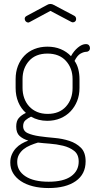

<svg xmlns="http://www.w3.org/2000/svg" viewBox="-20 -714 486 971"><path d="M347 -314Q347 -369 313.5 -406Q280 -443 220 -443Q160 -443 127 -406Q94 -369 94 -314V-270Q94 -242 102.5 -218Q111 -194 127.5 -176Q144 -158 167.5 -148Q191 -138 221 -138Q280 -138 313.5 -175Q347 -212 347 -269ZM378 103Q378 67 355 49Q332 31 299 23Q266 15 231 12.5Q196 10 172 7Q152 13 133 21Q114 29 99.5 40.5Q85 52 76 68Q67 84 67 105Q67 150 108.5 177.5Q150 205 226 205Q301 205 339.5 177.5Q378 150 378 103ZM417 -452Q404 -452 387.5 -443Q371 -434 357 -406Q370 -388 376 -364Q382 -340 382 -314V-269Q382 -233 370 -203Q358 -173 336.5 -150.5Q315 -128 285 -115.5Q255 -103 219 -103Q173 -103 137 -124Q122 -117 109.5 -106.5Q97 -96 97 -76Q97 -51 120.5 -40.5Q144 -30 179 -25Q214 -20 255 -16.5Q296 -13 331 -1.5Q366 10 389.5 33.5Q413 57 413 102Q413 167 363 202Q313 237 226 237Q182 237 146.5 228Q111 219 85.5 202Q60 185 46 161.5Q32 138 32 108Q32 85 40 67Q48 49 60.5 35.5Q73 22 89.5 12.5Q106 3 123 -3Q96 -11 79 -26.5Q62 -42 62 -74Q62 -102 75 -117Q88 -132 111 -143Q86 -165 72.5 -197.5Q59 -230 59 -269V-314Q59 -350 70.5 -380Q82 -410 103 -432Q124 -454 154 -466Q184 -478 220 -478Q257 -478 287 -465.5Q317 -453 339 -430Q353 -456 374 -473.5Q395 -491 414 -491Q425 -491 430 -485Q435 -479 435 -471Q435 -462 429.5 -457Q424 -452 417 -452ZM131 -603Q129 -602 127 -601Q125 -600 123 -600Q116 -600 110.5 -605.5Q105 -611 105 -619Q105 -628 114 -633L218 -689Q226 -694 235 -694Q244 -694 252 -689L356 -634Q365 -629 365 -617Q365 -610 360 -605.5Q355 -601 348 -601Q346 -601 343.5 -602Q341 -603 339 -604L235 -659Z"/></svg>

Font: AkaAcidDosis
Style: ExtraLight
Weight: 250
Designer: Edgar Tolentino, Pablo Impallari, Igino Marini, Aka-Acid
Foundry: Edgar Tolentino, Pablo Impallari, Igino Marini, Aka-Acid
Version: Version 1.007